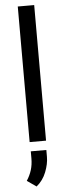

<svg xmlns="http://www.w3.org/2000/svg" viewBox="-65 -780 372 1058"><g transform="rotate(-5 121.5 -251.5)"><path d="M167 -750V0H76.2V-750ZM164.1 51.3V89.8Q164.1 128.4 146.7 172.9Q129.4 217.3 93.3 247.1L42 211.4Q60.1 183.6 69.1 154.3Q78.1 125 78.1 90.8V51.3Z"/></g></svg>

Font: Vazirmatn RD UI
Style: Regular
Weight: 400
Designer: Saber Rastikerdar
Foundry: Saber Rastikerdar
Version: Version 33.003